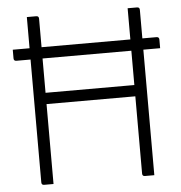

<svg xmlns="http://www.w3.org/2000/svg" viewBox="-51 -749 752 797"><g transform="rotate(-5 325.0 -350.0)"><path d="M560 0H521Q510 0 510 -11V-333H140V0H101Q90 0 90 -11V-523H31Q20 -523 20 -534V-570H90V-700H129Q140 -700 140 -689V-570H510V-700H549Q560 -700 560 -689V-570H619Q630 -570 630 -559V-523H560ZM510 -523H140V-380H510Z"/></g></svg>

Font: Recursive Sn Lnr St Lt
Style: Regular
Weight: 300
Version: Version 1.079;hotconv 1.0.112;makeotfexe 2.5.65598; ttfautoh